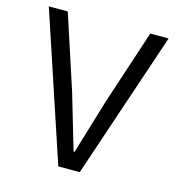

<svg xmlns="http://www.w3.org/2000/svg" viewBox="-104 -789 818 881"><g transform="rotate(15 304.5 -349.0)"><path d="M252 0H354L589 -698H502L386 -346L307 -84H302L225 -346L110 -698H20Z"/></g></svg>

Font: Braiins Sans
Style: Regular
Weight: 400
Designer: Mike Abbink, Paul van der Laan, Pieter van Rosmalen, Jiri Chlebus, Lubos Buracinsky
Foundry: Bold Monday, Sudetype
Version: Version 1.000;hotconv 1.0.109;makeotfexe 2.5.65596